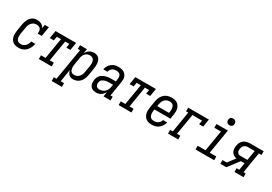

<svg xmlns="http://www.w3.org/2000/svg" viewBox="37 -1832 4427 3126"><g transform="rotate(30 2250.5 -269.0)"><path d="M201 8Q173 8 145.5 1.5Q118 -5 96.5 -20Q75 -35 61 -58Q47 -81 41 -107.5Q35 -134 35.5 -162.5Q36 -191 41 -219L62 -349Q66 -372 72.5 -394.5Q79 -417 89.5 -438.5Q100 -460 115 -479.5Q130 -499 150 -513Q170 -527 193.5 -532.5Q217 -538 240 -538Q261 -538 282 -533.5Q303 -529 321 -519.5Q339 -510 353 -495Q367 -480 375 -462L387 -530H463L433 -349H357Q360 -371 358.5 -393.5Q357 -416 346 -433.5Q335 -451 315 -459.5Q295 -468 272 -468Q256 -468 239.5 -464.5Q223 -461 208 -452Q193 -443 180.5 -430Q168 -417 159.5 -402Q151 -387 146.5 -370.5Q142 -354 139 -338L117 -208Q115 -191 114 -174Q113 -157 115 -140.5Q117 -124 123.5 -109Q130 -94 141.5 -83Q153 -72 168.5 -67Q184 -62 201 -62Q225 -62 248 -71Q271 -80 288.5 -98.5Q306 -117 316 -139.5Q326 -162 330 -185H408Q403 -160 394.5 -136.5Q386 -113 372.5 -90.5Q359 -68 340.5 -48.5Q322 -29 299 -16Q276 -3 251 2.5Q226 8 201 8Z M580 0V-70H666L731 -460H653L640 -385H564L588 -530H975L951 -385H875L887 -460H809L745 -70H821V0Z M940 205V135H990L1089 -460H1048V-530H1179L1165 -449Q1177 -469 1193 -486.5Q1209 -504 1228.5 -516Q1248 -528 1270 -533Q1292 -538 1314 -538Q1314 -538 1314 -538Q1314 -538 1314 -538Q1340 -538 1363.5 -529.5Q1387 -521 1403.5 -503Q1420 -485 1428 -461.5Q1436 -438 1439 -413.5Q1442 -389 1440.5 -362.5Q1439 -336 1434 -311L1413 -181Q1409 -157 1402 -134Q1395 -111 1383.5 -89.5Q1372 -68 1355 -49Q1338 -30 1317 -17Q1296 -4 1272 2Q1248 8 1225 8Q1202 8 1180.5 1Q1159 -6 1144 -21.5Q1129 -37 1120 -57Q1111 -77 1107 -99L1069 135H1132V205ZM1205 -62Q1221 -62 1237.5 -66Q1254 -70 1269 -79Q1284 -88 1295.5 -101Q1307 -114 1315.5 -129Q1324 -144 1328.5 -160Q1333 -176 1336 -192L1358 -322Q1361 -339 1361.5 -356.5Q1362 -374 1359.5 -390Q1357 -406 1350.5 -421Q1344 -436 1332.5 -447Q1321 -458 1305 -463Q1289 -468 1272 -468Q1249 -468 1226 -459Q1203 -450 1186.5 -432Q1170 -414 1161 -392Q1152 -370 1148 -347L1127 -217Q1124 -200 1122.5 -182Q1121 -164 1123 -147.5Q1125 -131 1130 -115Q1135 -99 1145.5 -86.5Q1156 -74 1172 -68Q1188 -62 1205 -62Z M1658 8Q1637 8 1616.5 3.5Q1596 -1 1579 -12Q1562 -23 1550.5 -39.5Q1539 -56 1533.5 -75.5Q1528 -95 1527.5 -116.5Q1527 -138 1531 -159Q1535 -184 1545 -208Q1555 -232 1574 -250Q1593 -268 1616.5 -280Q1640 -292 1665 -299Q1690 -306 1714.5 -308.5Q1739 -311 1763 -311H1848L1855 -357Q1859 -378 1857 -399.5Q1855 -421 1843 -437.5Q1831 -454 1811 -461Q1791 -468 1770 -468Q1750 -468 1730.5 -463.5Q1711 -459 1694 -446.5Q1677 -434 1666 -416.5Q1655 -399 1651 -379H1573Q1577 -402 1586 -423Q1595 -444 1609 -463Q1623 -482 1641.5 -497Q1660 -512 1681.5 -521.5Q1703 -531 1725.5 -534.5Q1748 -538 1770 -538Q1795 -538 1820.5 -533.5Q1846 -529 1867 -517.5Q1888 -506 1904 -487.5Q1920 -469 1928 -446Q1936 -423 1936 -397Q1936 -371 1932 -345L1887 -70H1928V0H1796L1811 -90Q1800 -69 1784 -50Q1768 -31 1747.5 -17.5Q1727 -4 1704 2Q1681 8 1658 8ZM1680 -62Q1707 -62 1734 -71.5Q1761 -81 1781.5 -101Q1802 -121 1813.5 -147Q1825 -173 1829 -200L1836 -241H1763Q1748 -241 1732.5 -240Q1717 -239 1701.5 -235.5Q1686 -232 1670.5 -226Q1655 -220 1641.5 -210.5Q1628 -201 1620 -186.5Q1612 -172 1610 -156Q1607 -139 1609 -121Q1611 -103 1620 -89Q1629 -75 1645.5 -68.5Q1662 -62 1680 -62Z M2080 0V-70H2166L2231 -460H2153L2140 -385H2064L2088 -530H2475L2451 -385H2375L2387 -460H2309L2245 -70H2321V0Z M2706 8Q2677 8 2649.5 2Q2622 -4 2600 -19Q2578 -34 2563 -57Q2548 -80 2541.5 -106.5Q2535 -133 2535.5 -162Q2536 -191 2541 -219L2562 -349Q2566 -374 2574 -398.5Q2582 -423 2596 -445.5Q2610 -468 2630 -486.5Q2650 -505 2673.5 -517Q2697 -529 2722.5 -533.5Q2748 -538 2773 -538Q2801 -538 2828.5 -531.5Q2856 -525 2877.5 -510Q2899 -495 2913.5 -472Q2928 -449 2934 -422.5Q2940 -396 2939.5 -367.5Q2939 -339 2934 -311L2921 -230H2621L2617 -208Q2615 -191 2614 -173.5Q2613 -156 2615.5 -139.5Q2618 -123 2625 -108Q2632 -93 2644 -82Q2656 -71 2672.5 -66.5Q2689 -62 2706 -62Q2726 -62 2745.5 -66.5Q2765 -71 2782.5 -83Q2800 -95 2811.5 -112.5Q2823 -130 2828 -150H2906Q2898 -117 2880 -86Q2862 -55 2834 -33Q2806 -11 2772.5 -1.5Q2739 8 2706 8ZM2633 -300H2854L2858 -322Q2861 -339 2861.5 -356.5Q2862 -374 2859.5 -390.5Q2857 -407 2850.5 -422Q2844 -437 2832.5 -447.5Q2821 -458 2805 -463Q2789 -468 2771 -468Q2755 -468 2738.5 -464Q2722 -460 2707 -451.5Q2692 -443 2680 -430Q2668 -417 2659.5 -401.5Q2651 -386 2646.5 -370Q2642 -354 2639 -338Z M3008 0V-70H3059L3123 -460H3082V-530H3471L3447 -385H3371L3383 -460H3202L3137 -70H3200V0Z M3526 0V-70H3673L3738 -460H3614V-530H3828L3752 -70H3876V0ZM3806 -618Q3791 -618 3777.5 -623Q3764 -628 3755.5 -639.5Q3747 -651 3744.5 -665.5Q3742 -680 3745 -695Q3747 -705 3752 -715Q3757 -725 3766 -731.5Q3775 -738 3785.5 -740.5Q3796 -743 3806 -743Q3821 -743 3835 -737.5Q3849 -732 3857 -720.5Q3865 -709 3867.5 -694.5Q3870 -680 3868 -665Q3866 -655 3860.5 -645Q3855 -635 3846 -628.5Q3837 -622 3826.5 -620Q3816 -618 3806 -618Z M3992 0V-70H4072L4176 -207Q4147 -211 4122 -226.5Q4097 -242 4082.5 -267Q4068 -292 4065.5 -322.5Q4063 -353 4068 -383Q4071 -403 4078 -423Q4085 -443 4097 -461Q4109 -479 4126 -493Q4143 -507 4163 -515Q4183 -523 4203 -526.5Q4223 -530 4244 -530H4501V-460H4451L4387 -70H4428V0H4258V-70H4308L4330 -205H4261L4104 0ZM4212 -275H4342L4373 -460H4244Q4226 -460 4208.5 -454.5Q4191 -449 4177 -436.5Q4163 -424 4155.5 -407Q4148 -390 4145 -373Q4142 -355 4143 -336.5Q4144 -318 4153 -303.5Q4162 -289 4178 -282Q4194 -275 4212 -275Z"/></g></svg>

Font: Iosevka Curly Slab Oblique
Style: Regular
Weight: 400
Italic angle: -9°
Monospace: yes
Designer: Belleve Invis
Foundry: Belleve Invis
Version: Version 11.1.0; ttfautohint (v1.8.3)